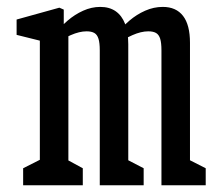

<svg xmlns="http://www.w3.org/2000/svg" viewBox="-20 -550 660 570"><path d="M237 -457Q215.8 -457 190 -445.7Q164.2 -434.3 139 -417.2V-444.5Q158.8 -469.8 180.3 -488.4Q201.8 -507 226.8 -518.2Q251.7 -529.5 277.7 -529.5Q304.8 -529.5 323.3 -516.7Q341.8 -503.8 351.3 -479.2Q360.8 -454.5 360.8 -418.8V-44.3L338.5 -85.8L406.5 -50.5V0H276.2V-400.3Q276.2 -422.7 272.4 -434.8Q268.7 -447 260.2 -452Q251.8 -457 237 -457ZM420.2 -457Q398.8 -457 373.2 -445.7Q347.7 -434.3 322.5 -417.2V-444.5Q342.3 -470 363.9 -488.5Q385.5 -507 410.9 -518.2Q436.3 -529.5 463.2 -529.5Q502.8 -529.5 523.4 -502.8Q544 -476.2 544 -423V-44.3L521.3 -85.8L590.7 -50.5V0H459.3V-400.3Q459.3 -422.7 455.6 -434.8Q451.8 -447 443.4 -452Q435 -457 420.2 -457ZM48.7 -50.5 118.5 -85.8 98.3 -47.2V-454.7L124.5 -422.8L29.3 -446.5V-492L156.2 -527.2L169.3 -521.5V-461.3L183 -454.3V-44.3L160.7 -85.8L225.8 -50.5V0H48.7Z"/></svg>

Font: Monaspace Xenon Var ExtraLight
Style: Regular
Weight: 200
Designer: Riley Cran and the Lettermatic Team
Version: Version 1.200 (Monaspace Xenon Var)